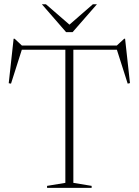

<svg xmlns="http://www.w3.org/2000/svg" viewBox="-20 -904 668 924"><path d="M294.5 -678.5H333V-24L421 -9.5V0H206.5V-9.5L294.5 -24ZM564.5 -664.5H63L87.5 -672.5L33 -501.5L22 -503.5L45.5 -717.5H50.5L90 -680.5L75.5 -685H552.5L537.5 -680.5L577.5 -717.5H582L605.5 -504L594.5 -501.5L540 -672.5ZM324.5 -776.5H304L427 -883.5H446.5L329.5 -749.5H298L181.5 -883.5H201Z"/></svg>

Font: Newsreader 36pt ExtraLight
Style: Regular
Weight: 250
Designer: Hugues Gentile
Foundry: Production Type
Version: Version 1.003